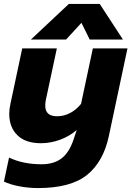

<svg xmlns="http://www.w3.org/2000/svg" viewBox="-21 -726 668 976"><path d="M329 -706H486L604 -525H435L393 -610L315 -525H136ZM-1 197 25 75Q96 109 190 109Q253 109 292 79Q331 49 353 -17L369 -65Q330 -32 282.5 -15Q235 2 187 2Q109 2 67.5 -38.5Q26 -79 26 -147Q26 -171 32 -198L92 -480H268L212 -218Q209 -203 209 -189Q209 -135 269 -135Q303 -135 334.5 -151Q366 -167 391 -198L451 -480H627L532 -33Q504 97 421 163.5Q338 230 172 230Q124 230 77 221Q30 212 -1 197Z"/></svg>

Font: Prompt
Style: Bold Italic
Weight: 700
Italic angle: -12°
Designer: Katatrad Team
Foundry: CadsonDemak
Version: Version 1.001